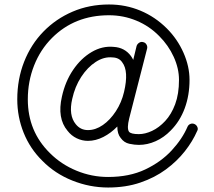

<svg xmlns="http://www.w3.org/2000/svg" viewBox="-20 -787 956 856"><path d="M462 49Q380 49 302.5 18Q225 -13 169 -70Q114 -124 85.5 -195Q57 -266 57 -344Q57 -434 87.5 -511.5Q118 -589 173.5 -646Q229 -703 303.5 -735Q378 -767 466 -767Q540 -767 606 -739.5Q672 -712 724 -660Q771 -613 798 -552Q825 -491 825 -431Q825 -362 803.5 -304Q782 -246 741 -205Q711 -174 674 -157.5Q637 -141 599 -141Q580 -141 556.5 -146Q533 -151 518 -172Q503 -190 503 -223Q475 -194 441 -176.5Q407 -159 372 -159Q346 -159 322 -170.5Q298 -182 281 -204Q234 -260 256 -356Q271 -424 306 -475.5Q341 -527 388.5 -555Q436 -583 487 -578Q536 -575 564 -537Q567 -533 569.5 -528.5Q572 -524 574 -520L589 -582Q592 -591 600.5 -596.5Q609 -602 619 -599Q628 -597 633 -588.5Q638 -580 636 -571L556 -259Q545 -215 555 -200Q563 -189 599 -189Q627 -189 658 -203.5Q689 -218 716.5 -247.5Q744 -277 761 -322.5Q778 -368 778 -431Q778 -482 754.5 -533.5Q731 -585 690 -626Q646 -671 588 -695Q530 -719 466 -719Q313 -719 212 -618Q160 -566 132 -495Q104 -424 104 -344Q104 -201 203 -104Q253 -54 321 -26Q389 2 462 2Q557 2 627.5 -31.5Q698 -65 745.5 -116.5Q793 -168 816 -222Q820 -231 829 -234.5Q838 -238 847 -234Q856 -230 860 -220.5Q864 -211 859 -203Q839 -157 804 -112.5Q769 -68 719.5 -31.5Q670 5 605.5 27Q541 49 462 49ZM372 -207Q406 -207 438.5 -229.5Q471 -252 496.5 -291Q522 -330 533 -377Q555 -470 525 -509Q511 -530 482 -531Q444 -535 407 -511Q370 -487 342 -444Q314 -401 302 -346Q285 -273 318 -233Q339 -207 372 -207Z"/></svg>

Font: Zen Kurenaido
Style: ARC
Weight: 400
Designer: Yoshimichi Ohira
Foundry: Positype
Version: Version 1.001